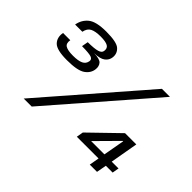

<svg xmlns="http://www.w3.org/2000/svg" viewBox="-125 -960 1237 1237"><g transform="rotate(45 494.0 -341.0)"><path d="M197.5 -371.5Q293.5 -371.5 329.8 -397.2Q366 -423 370 -462.5Q373 -490.5 357.8 -508.5Q342.5 -526.5 289 -527.5Q342.5 -528.5 366.5 -547Q390.5 -565.5 393.5 -594.5Q397.5 -631.5 370 -656.5Q342.5 -681.5 247.5 -681.5Q155.5 -681.5 118.2 -651.2Q81 -621 72.5 -571.5H138.5Q145.5 -608 171 -620.8Q196.5 -633.5 243 -633.5Q290 -633.5 309.8 -622Q329.5 -610.5 325 -583Q322.5 -564.5 296.5 -556.8Q270.5 -549 210.5 -548.5L202.5 -504.5Q266.5 -504 287.2 -496.8Q308 -489.5 305 -470.5Q301 -443 276.5 -431.2Q252 -419.5 204.5 -419.5Q156.5 -419.5 136.2 -432Q116 -444.5 122 -478H56Q47.5 -430 75.8 -400.8Q104 -371.5 197.5 -371.5ZM175.5 0H248.5L834 -674H761ZM777.5 0H843.5L856 -68H918L926 -113.5H864L897.5 -304H795L599.5 -114.5L591.5 -68H789.5ZM676.5 -113.5 820 -258.5H823.5L797.5 -113.5Z"/></g></svg>

Font: Anybody UltraCondensed Thin SemiBold
Style: Italic
Weight: 600
Italic angle: -10°
Version: Version 1.111